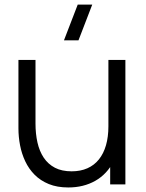

<svg xmlns="http://www.w3.org/2000/svg" viewBox="-20 -800 634 833"><path d="M276.3 13.3Q227.8 13.3 191.7 -1.5Q155.5 -16.3 130.2 -41.8Q105 -67.3 89.5 -100.2Q74 -133.2 67 -169.8Q60 -206.5 60 -243V-540H134V-264.3Q134 -219.8 142.5 -181.9Q151 -144 169.8 -115.8Q188.7 -87.7 218.4 -72.2Q248.2 -56.7 290.7 -56.7Q329.5 -56.7 359.3 -70Q389.2 -83.3 409.3 -108.6Q429.5 -133.8 439.9 -170.1Q450.3 -206.3 450.3 -252L502.3 -240.3Q502.3 -157.3 473.3 -100.8Q444.3 -44.3 393.4 -15.5Q342.5 13.3 276.3 13.3ZM524 0H458V-133H450.3V-540H524ZM257.5 -625H320.5L380.2 -780H317.2Z"/></svg>

Font: Manrope Variable Light
Style: Regular
Weight: 200
Designer: Mikhail Sharanda
Foundry: Mikhail Sharanda
Version: Version 4.505